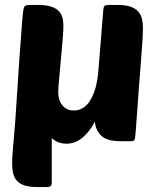

<svg xmlns="http://www.w3.org/2000/svg" viewBox="-20 -570 644 775"><path d="M236 -465Q236 -444 232.5 -406Q229 -368 225.5 -327Q222 -286 218.5 -250Q215 -214 215 -199Q215 -164 232.5 -144Q250 -124 278 -124Q320 -124 345.5 -167Q371 -210 377 -284L397 -530Q398 -542 402 -546Q406 -550 419 -550H455Q486 -550 505.5 -543.5Q525 -537 536.5 -525Q548 -513 552.5 -495.5Q557 -478 557 -455Q557 -440 555.5 -412.5Q554 -385 550 -336.5Q546 -288 540.5 -213.5Q535 -139 527 -29Q525 -8 522 -4Q519 0 505 0H467Q410 0 387.5 -23.5Q365 -47 363 -79Q341 -37 312 -13.5Q283 10 248 10Q230 10 215 4Q200 -2 189 -13V165Q189 177 184.5 181Q180 185 167 185H131Q100 185 80.5 179Q61 173 49.5 161Q38 149 33.5 131.5Q29 114 29 91Q29 59 35.5 -8Q42 -75 48 -178Q49 -187 50.5 -212.5Q52 -238 54 -271.5Q56 -305 59 -343Q62 -381 64.5 -416Q67 -451 69 -478.5Q71 -506 73 -519Q75 -541 80.5 -545.5Q86 -550 101 -550H133Q164 -550 184 -544Q204 -538 215.5 -527Q227 -516 231.5 -500.5Q236 -485 236 -465Z"/></svg>

Font: PoetsenOne
Style: Regular
Weight: 400
Designer: Rodrigo Fuenzalida, Pablo Impallari
Foundry: Pablo Impallari, Rodrigo Fuenzalida
Version: Version 1.000; ttfautohint (v0.8) -G 200 -r 50